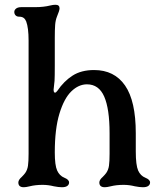

<svg xmlns="http://www.w3.org/2000/svg" viewBox="-20 -776 680 806"><path d="M57 -10Q57 -16 61 -22Q65 -28 71 -33Q81 -43 86 -50Q95 -63 97.5 -80.5Q100 -98 100 -130V-606Q100 -659 90 -686Q86 -696 79 -701Q72 -706 60 -706Q51 -706 45.5 -711.5Q40 -717 40 -726Q40 -734 47.5 -740Q55 -746 70 -746H128Q163 -746 191 -753Q203 -756 213 -756Q230 -756 230 -741Q230 -732 219 -706Q213 -691 211.5 -671Q210 -651 210 -617V-606V-501Q210 -454 209 -437L206 -409L205 -400Q205 -387 211 -387Q215 -387 221 -395Q248 -435 284.5 -458.5Q321 -482 375 -482Q460 -482 505 -417Q550 -352 550 -217V-140Q550 -83 560 -60Q570 -38 590 -30Q610 -22 610 -10Q610 -1 602.5 4.5Q595 10 580 10Q566 10 546 6Q522 0 499 0Q469 0 445 6Q429 10 420 10Q397 10 397 -10Q397 -16 401 -22Q405 -28 411 -33Q421 -43 426 -50Q435 -63 437.5 -80.5Q440 -98 440 -130V-217Q440 -319 417.5 -370.5Q395 -422 345 -422Q310 -422 279.5 -392.5Q249 -363 229.5 -299Q210 -235 210 -136Q210 -82 220 -60Q230 -38 250 -30Q270 -22 270 -10Q270 -1 262.5 4.5Q255 10 240 10Q226 10 206 6Q182 0 159 0Q129 0 105 6Q89 10 80 10Q57 10 57 -10Z"/></svg>

Font: Raigarh
Style: Regular
Weight: 400
Designer: jaikishan Patel
Foundry: MagicType
Version: Version 1.000;FEAKit 1.0